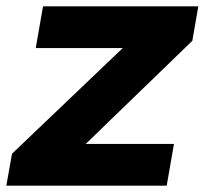

<svg xmlns="http://www.w3.org/2000/svg" viewBox="-41 -587 647 607"><path d="M486 0H-21L-3 -101L347 -435H72L95 -567H586L567 -458L230 -132H509Z"/></svg>

Font: Open Sauce One Black Italic
Style: Regular
Weight: 900
Italic angle: -10°
Designer: Alfredo Marco Pradil
Foundry: Creative Sauce Fz LLC
Version: Version 1.477